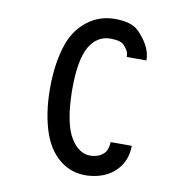

<svg xmlns="http://www.w3.org/2000/svg" viewBox="-94 -971 1052 1069"><g transform="rotate(10 432.5 -436.0)"><path d="M565.4 -199.2 563.5 -181.6Q558.6 -152.3 545.9 -137.7Q516.6 -105.5 463.9 -105.5Q402.3 -105.5 356.4 -177.7Q307.6 -253.9 303.7 -436.5V-457Q303.7 -621.1 347.7 -696.3Q391.6 -766.6 463.9 -766.6Q525.4 -766.6 543.9 -743.2Q565.4 -718.8 569.3 -702.1L571.3 -681.6H682.6Q682.6 -760.7 605.5 -837.9Q564.5 -878.9 470.7 -878.9Q385.7 -878.9 318.4 -829.1Q250 -777.3 218.8 -691.4Q180.7 -582 180.7 -436.5Q180.7 -291 219.7 -180.7Q253.9 -86.9 321.3 -37.1Q380.9 6.8 456.1 6.8H470.7Q567.4 1 626 -54.7Q684.6 -112.3 684.6 -199.2Z"/></g></svg>

Font: OCR-B
Style: Regular
Weight: 400
Version: 1.1